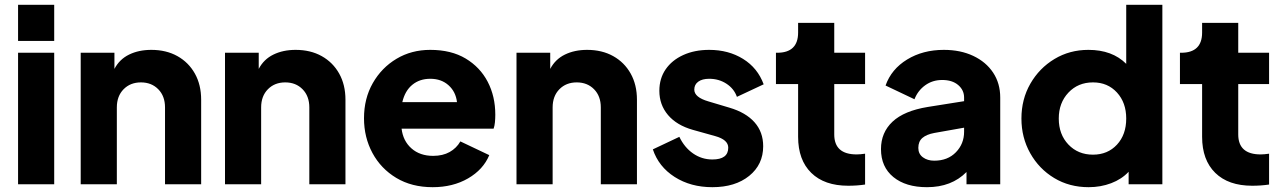

<svg xmlns="http://www.w3.org/2000/svg" viewBox="-20 -765 5321 797"><path d="M55 -595H205V-745H55ZM55 0H205V-546H55Z M315 0H465V-319Q465 -366 493 -394.5Q521 -423 565 -423Q609 -423 637 -394.5Q665 -366 665 -319V0H815V-351Q815 -413 789 -459.5Q763 -506 716.5 -532Q670 -558 608 -558Q556 -558 516 -538.5Q476 -519 455 -479V-546H315Z M914 0H1064V-319Q1064 -366 1092 -394.5Q1120 -423 1164 -423Q1208 -423 1236 -394.5Q1264 -366 1264 -319V0H1414V-351Q1414 -413 1388 -459.5Q1362 -506 1315.5 -532Q1269 -558 1207 -558Q1155 -558 1115 -538.5Q1075 -519 1054 -479V-546H914Z M1776 12Q1860 12 1923 -24.5Q1986 -61 2011 -121L1891 -178Q1875 -150 1846.5 -134Q1818 -118 1778 -118Q1723 -118 1688 -149Q1653 -180 1647 -231H2029Q2033 -242 2034.5 -257.5Q2036 -273 2036 -289Q2036 -365 2004.5 -425.5Q1973 -486 1913 -522Q1853 -558 1766 -558Q1688 -558 1626 -521Q1564 -484 1527.5 -420Q1491 -356 1491 -274Q1491 -195 1526 -130Q1561 -65 1625 -26.5Q1689 12 1776 12ZM1766 -438Q1812 -438 1842 -411Q1872 -384 1877 -341H1650Q1661 -388 1691.5 -413Q1722 -438 1766 -438Z M2124 0H2274V-319Q2274 -366 2302 -394.5Q2330 -423 2374 -423Q2418 -423 2446 -394.5Q2474 -366 2474 -319V0H2624V-351Q2624 -413 2598 -459.5Q2572 -506 2525.5 -532Q2479 -558 2417 -558Q2365 -558 2325 -538.5Q2285 -519 2264 -479V-546H2124Z M2937 12Q3032 12 3090 -35Q3148 -82 3148 -158Q3148 -217 3112 -257.5Q3076 -298 3008 -318L2921 -344Q2862 -361 2862 -393Q2862 -414 2878.5 -426Q2895 -438 2924 -438Q2964 -438 2995.5 -417.5Q3027 -397 3039 -363L3150 -415Q3125 -483 3064.5 -520.5Q3004 -558 2924 -558Q2863 -558 2816 -536.5Q2769 -515 2743 -477Q2717 -439 2717 -388Q2717 -330 2753 -287.5Q2789 -245 2856 -226L2949 -200Q3003 -185 3003 -152Q3003 -103 2937 -103Q2893 -103 2857 -128Q2821 -153 2800 -197L2690 -145Q2714 -73 2780.5 -30.5Q2847 12 2937 12Z M3501 6Q3538 6 3571 1V-127Q3550 -124 3536 -124Q3443 -124 3443 -207V-416H3571V-546H3443V-670H3293V-630Q3293 -546 3206 -546H3201V-416H3293V-197Q3293 -101 3347.5 -47.5Q3402 6 3501 6Z M3828 12Q3930 12 3992 -51V0H4132V-360Q4132 -419 4102.5 -463.5Q4073 -508 4020 -533Q3967 -558 3898 -558Q3811 -558 3745.5 -518Q3680 -478 3656 -410L3776 -353Q3790 -389 3820.5 -411Q3851 -433 3891 -433Q3933 -433 3957.5 -412Q3982 -391 3982 -360V-345L3831 -321Q3733 -305 3685 -260Q3637 -215 3637 -146Q3637 -72 3688.5 -30Q3740 12 3828 12ZM3792 -151Q3792 -178 3809 -192.5Q3826 -207 3858 -213L3982 -235V-218Q3982 -168 3948 -133Q3914 -98 3858 -98Q3830 -98 3811 -112Q3792 -126 3792 -151Z M4499 12Q4549 12 4592.5 -4.5Q4636 -21 4665 -52V0H4805V-745H4655V-500Q4597 -558 4498 -558Q4420 -558 4357 -520Q4294 -482 4257 -417.5Q4220 -353 4220 -273Q4220 -194 4256.5 -129Q4293 -64 4356 -26Q4419 12 4499 12ZM4517 -123Q4455 -123 4415 -165Q4375 -207 4375 -273Q4375 -338 4415 -380.5Q4455 -423 4517 -423Q4578 -423 4616.5 -381Q4655 -339 4655 -273Q4655 -206 4616.5 -164.5Q4578 -123 4517 -123Z M5178 6Q5215 6 5248 1V-127Q5227 -124 5213 -124Q5120 -124 5120 -207V-416H5248V-546H5120V-670H4970V-630Q4970 -546 4883 -546H4878V-416H4970V-197Q4970 -101 5024.5 -47.5Q5079 6 5178 6Z"/></svg>

Font: Plus Jakarta Sans ExtraBold
Style: Regular
Weight: 800
Designer: Gumpita Rahayu
Foundry: Tokotype
Version: Version 2.004; ttfautohint (v1.8.3)